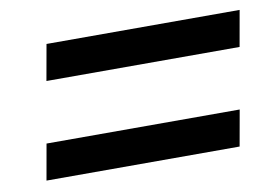

<svg xmlns="http://www.w3.org/2000/svg" viewBox="-48 -586 682 478"><g transform="rotate(-10 293.0 -346.5)"><path d="M34.7 -178.7 50.8 -269.5H539.1L522.9 -178.7ZM77.6 -422.9 93.8 -513.7H582L565.9 -422.9Z"/></g></svg>

Font: Cascadia Code NF
Style: Italic
Weight: 400
Italic angle: -10°
Monospace: yes
Designer: Aaron Bell
Foundry: Saja Typeworks
Version: Version 2404.023; ttfautohint (v1.8.4)